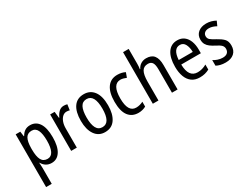

<svg xmlns="http://www.w3.org/2000/svg" viewBox="-72 -1551 3204 2450"><g transform="rotate(-30 1529.5 -326.0)"><path d="M286 -613Q370 -613 416.5 -543.5Q463 -474 463 -335Q463 -201 417 -128.5Q371 -56 289 -56Q243 -56 208.5 -78Q174 -100 154 -137H150Q151 -117 152.5 -96.5Q154 -76 154 -60V174H71V-603H139L149 -530H154Q177 -571 209 -592Q241 -613 286 -613ZM269 -542Q209 -542 182 -495.5Q155 -449 154 -351V-332Q154 -228 181 -178Q208 -128 270 -128Q324 -128 350.5 -181Q377 -234 377 -335Q377 -435 351.5 -488.5Q326 -542 269 -542Z M783 -613Q795 -613 808 -611.5Q821 -610 834 -606L822 -523Q802 -530 777 -530Q744 -530 718 -506.5Q692 -483 677 -442Q662 -401 662 -348V-66H579V-603H645L655 -509H660Q680 -555 710.5 -584Q741 -613 783 -613Z M1278 -335Q1278 -207 1227 -131.5Q1176 -56 1076 -56Q982 -56 929.5 -131.5Q877 -207 877 -335Q877 -468 928 -540.5Q979 -613 1078 -613Q1171 -613 1224.5 -542Q1278 -471 1278 -335ZM962 -335Q962 -235 990 -181.5Q1018 -128 1078 -128Q1137 -128 1165.5 -180.5Q1194 -233 1194 -335Q1194 -436 1165.5 -488.5Q1137 -541 1078 -541Q1017 -541 989.5 -488.5Q962 -436 962 -335Z M1569 -56Q1474 -56 1422.5 -124Q1371 -192 1371 -331Q1371 -468 1423 -540.5Q1475 -613 1572 -613Q1606 -613 1635 -606Q1664 -599 1686 -587L1661 -518Q1640 -527 1618 -533Q1596 -539 1576 -539Q1456 -539 1456 -332Q1456 -129 1575 -129Q1603 -129 1629 -136Q1655 -143 1679 -155V-84Q1657 -71 1627.5 -63.5Q1598 -56 1569 -56Z M1865 -609Q1865 -566 1859 -530H1865Q1884 -570 1919 -591Q1954 -612 1996 -612Q2074 -612 2110.5 -565.5Q2147 -519 2147 -426V-66H2064V-413Q2064 -479 2044.5 -509Q2025 -539 1981 -539Q1918 -539 1891.5 -491Q1865 -443 1865 -344V-66H1782V-826H1865Z M2454 -612Q2513 -612 2553.5 -581Q2594 -550 2614.5 -496Q2635 -442 2635 -374V-318H2346Q2349 -127 2481 -127Q2548 -127 2613 -164V-90Q2581 -73 2547.5 -64.5Q2514 -56 2473 -56Q2402 -56 2355.5 -90.5Q2309 -125 2286 -187Q2263 -249 2263 -331Q2263 -466 2313 -539Q2363 -612 2454 -612ZM2454 -544Q2357 -544 2347 -384H2554Q2553 -451 2529 -497.5Q2505 -544 2454 -544Z M3023 -211Q3023 -136 2977.5 -96Q2932 -56 2853 -56Q2809 -56 2775.5 -64.5Q2742 -73 2717 -87V-170Q2741 -153 2777.5 -140.5Q2814 -128 2851 -128Q2896 -128 2919 -149Q2942 -170 2942 -207Q2942 -238 2921 -260Q2900 -282 2845 -309Q2806 -329 2777 -350.5Q2748 -372 2732 -400.5Q2716 -429 2716 -471Q2716 -537 2762 -575Q2808 -613 2882 -613Q2920 -613 2954 -603.5Q2988 -594 3019 -577L2989 -511Q2964 -525 2937 -534Q2910 -543 2881 -543Q2841 -543 2818.5 -524Q2796 -505 2796 -474Q2796 -442 2818.5 -422Q2841 -402 2897 -373Q2955 -342 2989 -308Q3023 -274 3023 -211Z"/></g></svg>

Font: Noto Sans Malayalam UI Condensed
Style: Regular
Weight: 400
Width: 3
Designer: Jelle Bosma - Monotype Design Team
Foundry: Monotype Imaging Inc.
Version: Version 2.104; ttfautohint (v1.8.4.7-5d5b)